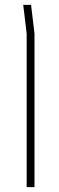

<svg xmlns="http://www.w3.org/2000/svg" viewBox="-20 -565 241 785"><path d="M89 200V-428L75 -545H107L121 -428V200Z"/></svg>

Font: Assistant ExtraLight
Style: Regular
Weight: 200
Designer: Hebrew By Ben Nathan, Latin by Paul Hunt
Version: Version 3.000